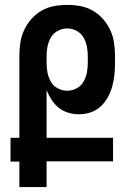

<svg xmlns="http://www.w3.org/2000/svg" viewBox="-20 -763 540 783"><path d="M170 0H59V-104H23V-201H59V-535Q59 -562 63 -589Q67 -616 78.5 -640.5Q90 -665 108 -685.5Q126 -706 149.5 -719.5Q173 -733 200 -738Q227 -743 254 -743Q281 -743 308 -738Q335 -733 358.5 -719.5Q382 -706 400 -685.5Q418 -665 429.5 -640.5Q441 -616 445 -589Q449 -562 449 -535V-505Q449 -481 446.5 -457Q444 -433 437.5 -410Q431 -387 419.5 -366Q408 -345 390 -328.5Q372 -312 349 -304.5Q326 -297 302 -297Q280 -297 258 -303.5Q236 -310 219 -324Q202 -338 190 -356.5Q178 -375 170 -396V-201H441V-105H170ZM254 -393Q274 -393 292 -402.5Q310 -412 320 -429Q330 -446 334 -465.5Q338 -485 338 -505V-535Q338 -555 334 -574.5Q330 -594 320 -611Q310 -628 292 -637.5Q274 -647 254 -647Q234 -647 216 -637.5Q198 -628 188 -611Q178 -594 174 -574.5Q170 -555 170 -535V-505Q170 -485 174 -465.5Q178 -446 188 -429Q198 -412 216 -402.5Q234 -393 254 -393Z"/></svg>

Font: Iosevka Term Curly
Style: Bold
Weight: 700
Designer: Belleve Invis
Foundry: Belleve Invis
Version: Version 32.3.0